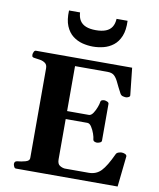

<svg xmlns="http://www.w3.org/2000/svg" viewBox="-101 -1035 922 1113"><g transform="rotate(10 360.5 -478.0)"><path d="M53.7 -24.9Q53.7 -41 69.8 -43Q93.3 -44.9 117.2 -51.5Q141.1 -58.1 141.1 -74.2V-602.5Q141.1 -623.5 128.7 -632.8Q116.2 -642.1 99.1 -645.3Q82 -648.4 66.9 -649.9Q56.6 -650.9 53 -654.1Q49.3 -657.2 49.3 -668Q49.3 -673.3 53.5 -683.1Q57.6 -692.9 65.9 -692.9H631.8L648.9 -534.2Q649.9 -525.9 640.9 -521.7Q631.8 -517.6 626.5 -517.6Q618.7 -517.6 607.9 -520.3Q597.2 -522.9 591.3 -533.7Q571.8 -570.3 560.3 -595Q548.9 -619.6 535.2 -632.1Q521.5 -644.5 495.1 -644.5H304.2V-379.9H434.6Q447.3 -381.8 458 -398.4Q468.8 -415 475.8 -434.3Q482.9 -453.6 483.9 -463.4Q484.9 -473.1 491.7 -476.1Q498.5 -479 506.3 -479Q511.7 -479 522.5 -474.9Q533.2 -470.7 533.2 -462.4V-246.1Q533.2 -237.8 522.5 -233.6Q511.7 -229.5 506.3 -229.5Q498.5 -229.5 491 -232.9Q483.4 -236.3 482.4 -245.6Q481.9 -256.3 474.9 -277.1Q467.8 -297.9 456.5 -315.4Q445.3 -333 431.6 -333H304.2V-96.2Q304.2 -69.3 318.4 -60.1Q332.5 -50.8 348.6 -49.3H489.7Q533.7 -49.3 562.3 -79.1Q590.8 -108.9 624.5 -182.1Q628.4 -190.9 639.2 -194.6Q649.9 -198.2 657.7 -198.2Q667 -198.2 677 -194.1Q687 -189.9 688 -181.6L668.5 0H70.3Q62 0 57.9 -9.8Q53.7 -19.5 53.7 -24.9ZM386.2 -773.9Q355.5 -773.9 324.2 -781.7Q293 -789.6 267.1 -809.6Q241.2 -829.6 226.3 -865.2Q211.4 -900.9 213.9 -956.1H278.8Q280.3 -927.2 292.5 -908.2Q304.7 -889.2 327.9 -879.9Q351.1 -870.6 386.2 -870.6Q421.4 -870.6 444.8 -879.9Q468.3 -889.2 480.2 -908.2Q492.2 -927.2 493.7 -956.1H558.6Q561 -900.9 546.1 -865.2Q531.2 -829.6 505.4 -809.6Q479.5 -789.6 448.2 -781.7Q417 -773.9 386.2 -773.9Z"/></g></svg>

Font: Gelasio
Style: Regular
Weight: 400
Designer: Eben Sorkin
Foundry: Eben Sorkin
Version: Version 1.008